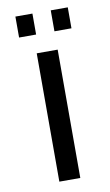

<svg xmlns="http://www.w3.org/2000/svg" viewBox="-77 -681 414 722"><g transform="rotate(-10 130.0 -320.0)"><path d="M170 0H90V-490H170ZM235 -560H170V-640H235ZM100 -560H35V-640H100Z"/></g></svg>

Font: Iceland
Style: Regular
Weight: 400
Designer: Cyreal (www.cyreal.org)
Foundry: Cyreal (www.cyreal.org)
Version: Version 1.001